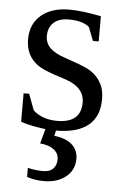

<svg xmlns="http://www.w3.org/2000/svg" viewBox="-51 -508 490 759"><g transform="rotate(5 194.5 -129.0)"><path d="M353 -128.9Q353 -60.5 309.8 -25.4Q266.6 9.8 182.1 9.8Q147.9 9.8 106.7 2.7Q65.4 -4.4 42 -13.2V-126H64L87.9 -62Q124.5 -28.8 183.1 -28.8Q277.8 -28.8 277.8 -109.9Q277.8 -169.4 203.1 -194.8L159.7 -209Q110.4 -225.1 87.9 -241.7Q65.4 -258.3 53.2 -282.5Q41 -306.6 41 -340.8Q41 -401.4 82.3 -436.3Q123.5 -471.2 193.8 -471.2Q244.1 -471.2 319.8 -456.1V-356H296.9L276.4 -409.2Q250.5 -432.1 194.8 -432.1Q155.3 -432.1 134.5 -412.6Q113.8 -393.1 113.8 -359.9Q113.8 -332 132.6 -313Q151.4 -293.9 189.5 -281.2Q261.2 -256.8 283.2 -245.6Q305.2 -234.4 320.6 -218Q335.9 -201.7 344.5 -180.7Q353 -159.7 353 -128.9ZM272.5 114.3Q272.5 159.2 238.5 186Q204.6 212.9 151.9 212.9Q114.7 212.9 84.5 202.1V166Q95.2 169.4 113.8 171.6Q132.3 173.8 143.1 173.8Q172.4 173.8 185.5 159.4Q198.7 145 198.7 123Q198.7 99.1 179.2 84Q159.7 68.8 124.5 65.9L144.5 -8.8H186.5L177.7 31.2Q222.2 35.6 247.3 57.1Q272.5 78.6 272.5 114.3Z"/></g></svg>

Font: Liberation Serif
Style: Regular
Weight: 400
Designer: Steve Matteson
Foundry: Ascender Corporation
Version: Version 2.1.5